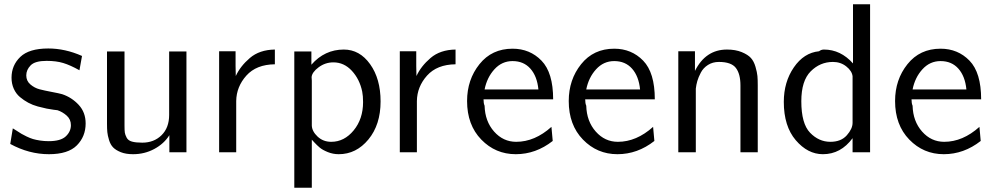

<svg xmlns="http://www.w3.org/2000/svg" viewBox="-20 -713 4649 899"><path d="M28 -39 40 -112Q44 -110 58.5 -100.5Q73 -91 80.5 -86.5Q88 -82 104.5 -74Q121 -66 134.5 -62Q148 -58 167.5 -55Q187 -52 208 -52Q264 -52 288 -74.5Q312 -97 312 -127Q312 -154 292.5 -171.5Q273 -189 249 -197Q248 -197 232 -199Q216 -201 198.5 -204.5Q181 -208 157 -214.5Q133 -221 112.5 -232Q92 -243 73.5 -258.5Q55 -274 44.5 -297.5Q34 -321 34 -349Q34 -407 75 -446.5Q116 -486 206 -486Q285 -486 364 -451L352 -384Q309 -408 276 -418Q243 -428 198 -428Q144 -428 123.5 -407Q103 -386 103 -360Q103 -334 122.5 -317.5Q142 -301 165 -295Q188 -289 222.5 -282.5Q257 -276 271 -272Q316 -257 348.5 -222Q381 -187 381 -135Q381 -74 340 -32.5Q299 9 209 9Q116 9 28 -39Z M481 -133V-472H563V-124Q563 -102 564.5 -92Q566 -82 573 -68.5Q580 -55 598 -50Q616 -45 646 -45Q701 -45 736.5 -80Q772 -115 772 -175V-472H853V0H773V-80Q748 -40 702.5 -15.5Q657 9 603 9Q569 9 545.5 -0.5Q522 -10 509.5 -23Q497 -36 490.5 -57.5Q484 -79 482.5 -94.5Q481 -110 481 -133Z M1006 0V-473H1083V-404Q1083 -396 1083.5 -380.5Q1084 -365 1084 -357Q1105 -403 1150 -441.5Q1195 -480 1267 -481V-412Q1180 -411 1133.5 -359Q1087 -307 1086 -240V0Z M1358 166V-472H1438V-410Q1500 -481 1590 -481Q1664 -481 1713 -412.5Q1762 -344 1762 -238Q1762 -129 1705 -60Q1648 9 1566 9Q1539 9 1514.5 -1Q1490 -11 1477 -22Q1464 -33 1452 -46L1440 -59V166ZM1439 -352Q1439 -350 1439.5 -344Q1440 -338 1440 -335V-125Q1441 -98 1467 -73.5Q1493 -49 1531 -49Q1592 -49 1636 -102.5Q1680 -156 1680 -235Q1680 -264 1676 -284Q1664 -342 1627.5 -381.5Q1591 -421 1541 -421Q1503 -421 1472 -398Q1441 -375 1439 -352Z M1852 0V-473H1929V-404Q1929 -396 1929.5 -380.5Q1930 -365 1930 -357Q1951 -403 1996 -441.5Q2041 -480 2113 -481V-412Q2026 -411 1979.5 -359Q1933 -307 1932 -240V0Z M2167 -240Q2167 -340 2225 -412.5Q2283 -485 2380 -485Q2461 -485 2515.5 -429Q2570 -373 2570 -248H2244Q2244 -229 2249 -218Q2251 -145 2293.5 -97Q2336 -49 2397 -49Q2484 -49 2562 -119L2568 -53Q2489 9 2395 9Q2300 9 2233.5 -59.5Q2167 -128 2167 -240ZM2249 -294H2501Q2495 -356 2463.5 -391.5Q2432 -427 2380 -427Q2330 -427 2295 -388.5Q2260 -350 2249 -294Z M2643 -240Q2643 -340 2701 -412.5Q2759 -485 2856 -485Q2937 -485 2991.5 -429Q3046 -373 3046 -248H2720Q2720 -229 2725 -218Q2727 -145 2769.5 -97Q2812 -49 2873 -49Q2960 -49 3038 -119L3044 -53Q2965 9 2871 9Q2776 9 2709.5 -59.5Q2643 -128 2643 -240ZM2725 -294H2977Q2971 -356 2939.5 -391.5Q2908 -427 2856 -427Q2806 -427 2771 -388.5Q2736 -350 2725 -294Z M3156 0V-473H3234V-381Q3284 -481 3384 -481Q3424 -481 3453 -469Q3482 -457 3496 -441.5Q3510 -426 3517.5 -400Q3525 -374 3526.5 -357Q3528 -340 3528 -314V-312V0H3447V-313Q3447 -367 3425.5 -395Q3404 -423 3346 -423Q3317 -423 3295 -409Q3273 -395 3261.5 -373Q3250 -351 3245 -333.5Q3240 -316 3238 -298V-267V0Z M3650 -236Q3650 -329 3697 -397.5Q3744 -466 3815 -473Q3825 -481 3838 -481Q3916 -481 3974 -416V-693H4054V0H3972V-37V-66Q3917 9 3833 9Q3762 9 3706 -56.5Q3650 -122 3650 -236ZM3732 -239Q3732 -134 3773 -91.5Q3814 -49 3868 -49Q3918 -49 3945 -79.5Q3972 -110 3972 -138V-356Q3969 -381 3942.5 -402Q3916 -423 3880 -423Q3820 -423 3776 -379Q3732 -335 3732 -239Z M4171 -240Q4171 -340 4229 -412.5Q4287 -485 4384 -485Q4465 -485 4519.5 -429Q4574 -373 4574 -248H4248Q4248 -229 4253 -218Q4255 -145 4297.5 -97Q4340 -49 4401 -49Q4488 -49 4566 -119L4572 -53Q4493 9 4399 9Q4304 9 4237.5 -59.5Q4171 -128 4171 -240ZM4253 -294H4505Q4499 -356 4467.5 -391.5Q4436 -427 4384 -427Q4334 -427 4299 -388.5Q4264 -350 4253 -294Z"/></svg>

Font: Coval
Style: Light
Weight: 300
Foundry: Context Ltd
Version: Version 001.000